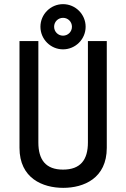

<svg xmlns="http://www.w3.org/2000/svg" viewBox="-20 -899 606 926"><path d="M404 -212C404 -128 368 -81 284 -81C201 -81 165 -128 165 -212V-701H74V-186C74 -39 186 7 285 7C384 7 495 -39 495 -186V-701H404ZM327 -770C327 -746 308 -727 284 -727C260 -727 241 -746 241 -770C241 -794 260 -813 284 -813C308 -813 327 -794 327 -770ZM284 -661C344 -661 393 -710 393 -770C393 -830 344 -879 284 -879C224 -879 175 -830 175 -770C175 -710 224 -661 284 -661Z"/></svg>

Font: Advent Pro
Style: SemiBold
Weight: 600
Designer: Andreas Kalpakidis
Foundry: Andreas Kalpakidis
Version: Version 2.002 2008